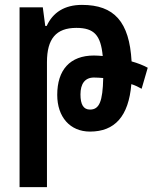

<svg xmlns="http://www.w3.org/2000/svg" viewBox="-20 -528 624 785"><path d="M60 237H172V-274C172 -369 209 -414 292 -414C365 -414 392 -384 400 -299C388 -300 376 -301 364 -301C266 -301 214 -242 214 -140C214 -50 266 10 348 10C449 10 506 -52 517 -184C533 -179 547 -172 559 -165L584 -251C566 -261 543 -270 518 -277C509 -439 447 -508 315 -508C244 -508 196 -477 171 -422H165L155 -498H60ZM309 -142C309 -185 327 -211 364 -211C376 -211 389 -210 402 -209C400 -113 386 -80 348 -80C321 -80 309 -101 309 -142Z"/></svg>

Font: Noto Sans Armenian ExtraCondensed SemiBold
Style: Regular
Weight: 600
Width: 2
Designer: Monotype Design Team
Foundry: Monotype Imaging Inc.
Version: Version 2.008